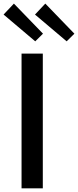

<svg xmlns="http://www.w3.org/2000/svg" viewBox="-70 -1034 429 1054"><path d="M122.1 -954.1 178.7 -1014.2 338.4 -849.1 295.9 -807.1ZM-50.3 -954.1 6.3 -1014.2 166 -849.1 123.5 -807.1ZM48.3 0V-739.7H165V0Z"/></svg>

Font: News Cycle
Style: Bold
Weight: 700
Version: Version 0.5.1